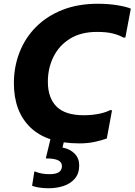

<svg xmlns="http://www.w3.org/2000/svg" viewBox="-20 -752 717 1023"><path d="M54 -309Q54 -396 84 -473Q114 -550 171.5 -608Q229 -666 312 -699Q395 -732 501 -732Q558 -732 606 -724Q654 -716 677 -706L648 -552H637Q615 -565 581.5 -573.5Q548 -582 497 -582Q411 -582 352.5 -545.5Q294 -509 264.5 -448.5Q235 -388 235 -317Q235 -230 281.5 -184Q328 -138 426 -138Q467 -138 504 -145Q541 -152 566 -165H577L549 -14Q521 -4 484.5 4Q448 12 403 12Q230 12 142 -73Q54 -158 54 -309ZM167 162Q200 176 243 176Q280 176 295 164.5Q310 153 310 133Q310 112 289.5 102Q269 92 224 92L252 -24H327L313 34Q354 42 378 67Q402 92 402 129Q402 173 378.5 200Q355 227 318 239Q281 251 240 251Q187 251 151 238L163 162Z"/></svg>

Font: Kufam
Style: Bold Italic
Weight: 700
Italic angle: -11°
Designer: Artur Schmal
Foundry: Original Type
Version: Version 1.301; ttfautohint (v1.8.3)